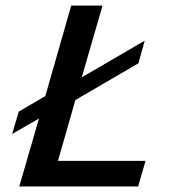

<svg xmlns="http://www.w3.org/2000/svg" viewBox="-20 -675 654 695"><path d="M23.9 -189.9 47.9 -271 144 -327.1 237.8 -654.8H351.1L275.9 -395L503.9 -527.8L481 -445.8L252.9 -313L189.9 -92.8H506.8L480 0H49.8L121.1 -246.1Z"/></svg>

Font: IntelOne Mono Medium
Style: Italic
Weight: 500
Italic angle: -16°
Designer: Fred Shallcrass
Foundry: Frere-Jones Type LLC
Version: Version 1.200;hotconv 1.1.0;makeotfexe 2.6.0;FJTRelease1.2